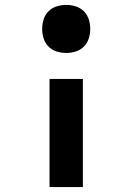

<svg xmlns="http://www.w3.org/2000/svg" viewBox="-20 -548 540 783"><path d="M250 -332Q230 -332 211 -338Q192 -344 178 -358Q164 -372 158 -391Q152 -410 152 -430Q152 -450 158 -469Q164 -488 178 -502Q192 -516 211 -522Q230 -528 250 -528Q270 -528 289 -522Q308 -516 322 -502Q336 -488 342 -469Q348 -450 348 -430Q348 -410 342 -391Q336 -372 322 -358Q308 -344 289 -338Q270 -332 250 -332ZM182 215V-226H318V215Z"/></svg>

Font: Iosevka Curly Slab Heavy
Style: Regular
Weight: 900
Monospace: yes
Designer: Belleve Invis
Foundry: Belleve Invis
Version: Version 22.1.2; ttfautohint (v1.8.4)